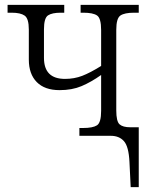

<svg xmlns="http://www.w3.org/2000/svg" viewBox="-20 -556 612 786"><path d="M510 107Q507 44 487.5 22Q468 0 434 0H305V-32H320Q360 -32 377 -43Q394 -54 394 -102V-249Q353 -220 314 -203.5Q275 -187 224 -187Q163 -187 130.5 -220Q98 -253 98 -312V-435Q98 -480 81 -492Q64 -504 28 -504H11V-536H243V-504H229Q193 -504 176.5 -493Q160 -482 160 -436V-319Q160 -233 246 -233Q284 -233 316.5 -245.5Q349 -258 394 -286V-433Q394 -481 377.5 -492.5Q361 -504 321 -504H310V-536H548V-504H529Q490 -504 473 -492.5Q456 -481 456 -434V-104Q456 -59 469.5 -47Q483 -35 513 -35H548V210H515Z"/></svg>

Font: Noto Serif SemiCondensed Light
Style: Regular
Weight: 300
Width: 4
Designer: Monotype Design Team
Foundry: Monotype Imaging Inc.
Version: Version 2.013